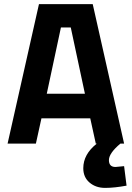

<svg xmlns="http://www.w3.org/2000/svg" viewBox="-20 -700 642 936"><path d="M567 0Q511 47 511 80.5Q511 114 543 114L585 110L597 205Q538 216 492.5 216Q447 216 416.5 190Q386 164 386 120Q386 52 452 0H447L420 -123H182L155 0H17L170 -680H432L585 0ZM277 -566 208 -243H394L325 -566Z"/></svg>

Font: Titillium Web[RUS by Daymarius]
Style: Bold
Weight: 700
Designer: Cyrillization by Daymarius
Foundry: Cyrillization by Daymarius
Version: Version 1.002 September 11, 2018